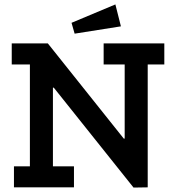

<svg xmlns="http://www.w3.org/2000/svg" viewBox="-20 -846 792 867"><path d="M317 -694 303 -743 501 -826 526 -727ZM647 -555V0L583 1L223 -450H219V-95H314V0H43V-95H115V-555H33V-650H196L539 -220H543V-555H448V-650H722V-555Z"/></svg>

Font: Zilla Slab SemiBold
Style: Regular
Weight: 600
Designer: Typotheque.com
Foundry: Typotheque type foundry
Version: Version 1.1; 2017